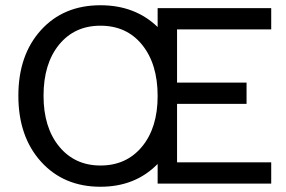

<svg xmlns="http://www.w3.org/2000/svg" viewBox="-20 -700 1092 732"><path d="M146 -335Q146 -214 205.5 -141.5Q265 -69 363 -69Q462 -69 521.5 -141Q581 -213 581 -334Q581 -456 522 -529Q463 -602 363 -602Q264 -602 205 -529.5Q146 -457 146 -335ZM581 -75Q496 12 363 12Q223 12 136.5 -83.5Q50 -179 50 -335Q50 -490 136 -585Q222 -680 363 -680Q495 -680 581 -597V-669H1014V-588H655V-385H920V-304H655V-81H1014V0H581Z"/></svg>

Font: Atkinson Hyperlegible Pro
Style: Regular
Weight: 400
Designer: Elliott Scott, Megan Eiswerth, Linus Boman, Theodore Petrosky, Jacob Perez
Foundry: Braille Institute
Version: Version 1.5.1